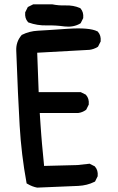

<svg xmlns="http://www.w3.org/2000/svg" viewBox="-20 -854 540 882"><path d="M150.4 7.8Q127.4 3.4 106.4 -9.3L102.5 -11.2L101.6 -15.6Q78.1 -143.6 70.3 -276.4Q62.5 -408.7 54.7 -620.6Q52.7 -661.6 78.6 -691.9L79.6 -693.4L81.5 -694.3Q114.7 -710.9 153.8 -712.9Q172.4 -713.9 206.3 -716.1Q240.2 -718.3 290 -721.7Q391.6 -728.5 427.2 -710L429.2 -709L430.2 -707.5Q444.8 -690.9 442.4 -665V-663.1L441.4 -661.6L431.6 -642.1L430.2 -639.6L428.2 -638.2Q410.6 -627.4 390.6 -625H390.1L150.9 -611.8L157.7 -430.7H348.6H351.1L353 -429.7L372.6 -419.9L374.5 -418.9L375.5 -417.5Q390.1 -400.9 387.7 -375V-373L386.7 -371.6L377 -352.1L376 -350.1L374 -348.6Q358.4 -337.4 339.8 -335H339.4H338.9H162.6Q164.6 -305.2 166.3 -279.5Q168 -253.9 169.7 -232.7Q171.4 -211.4 172.9 -193.8Q177.2 -142.1 182.6 -91.8L334.5 -95.7L388.7 -101.6L391.6 -102.1L394 -100.6L413.6 -90.8L415.5 -89.8L416.5 -88.4Q431.2 -71.8 428.7 -45.9V-43.9L427.7 -42.5L418 -22.9L416.5 -20L413.6 -18.6Q380.4 -2 339.4 0L152.8 7.8H151.9ZM277.3 -732.4Q235.8 -738.3 194.3 -737.3Q150.9 -736.3 111.8 -750.5L109.4 -751.5L107.9 -753.4Q93.3 -770 95.7 -795.9V-797.9L96.7 -799.3L106.4 -818.8L107.9 -821.8L110.8 -823.2L130.4 -833L132.3 -834H134.8H218.8H219.7H220.7Q249 -828.1 281.2 -829.1Q317.4 -830.1 346.7 -817.4L348.6 -816.9L350.1 -814.9Q364.7 -798.3 362.3 -772.5V-770.5L361.3 -769L351.6 -749.5L350.1 -747.1L347.7 -745.6Q317.4 -728 277.3 -732.4Z"/></svg>

Font: NaikaiFont
Style: Bold
Weight: 700
Version: Version 1.89